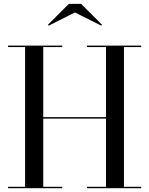

<svg xmlns="http://www.w3.org/2000/svg" viewBox="-20 -990 784 1010"><path d="M722.5 -750V-742.5H632V-7.5H722.5V0H437.5V-7.5H537.5V-366H207.5V-7.5H307.5V0H22.5V-7.5H112V-742.5H22.5V-750H307.5V-742.5H207.5V-374H537.5V-742.5H437.5V-750ZM236 -855 232 -859.5 342 -969.5H407L517 -859.5L513 -855L374 -924.5Z"/></svg>

Font: Bodoni Moda 28pt
Style: Regular
Weight: 400
Designer: Owen Earl
Foundry: indestructible type
Version: Version 2.005